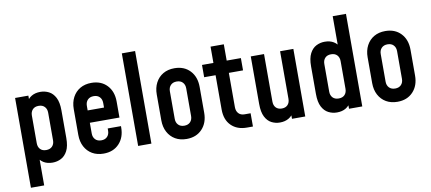

<svg xmlns="http://www.w3.org/2000/svg" viewBox="-79 -1051 3442 1532"><g transform="rotate(-10 1642.0 -285.0)"><path d="M63 180V-547.5H170.5V-468L152 -493Q168.5 -525 197.8 -542.8Q227 -560.5 269.5 -560.5Q306 -560.5 338 -544.2Q370 -528 390 -489.8Q410 -451.5 410 -386V-162Q410 -96 390 -58Q370 -20 338 -3.8Q306 12.5 269.5 12.5Q227 12.5 197.8 -5.2Q168.5 -23 152 -55L170.5 -79.5V180ZM236 -95Q267.5 -95 285 -113.5Q302.5 -132 302.5 -162V-386Q302.5 -416 285 -434.5Q267.5 -453 236.5 -453Q205 -453 187.8 -434.5Q170.5 -416 170.5 -386V-162Q170.5 -131.5 187.8 -113.2Q205 -95 236 -95Z M682.5 12.5Q630 12.5 591 -10.2Q552 -33 530.2 -74Q508.5 -115 508.5 -169.5V-378.5Q508.5 -432.5 530.2 -473.8Q552 -515 591 -537.8Q630 -560.5 682.5 -560.5Q761.5 -560.5 808.8 -510.5Q856 -460.5 856 -378.5V-249H600.5V-349H748.5V-386Q748.5 -416 731 -434.5Q713.5 -453 682.5 -453Q651.5 -453 633.8 -434.5Q616 -416 616 -386V-162Q616 -132 633.8 -113.5Q651.5 -95 682.5 -95Q713.5 -95 731 -113.5Q748.5 -132 748.5 -162V-179.5H856V-169.5Q856 -88 808.8 -37.8Q761.5 12.5 682.5 12.5Z M963.5 0V-750H1071V0Z M1355 12.5Q1302.5 12.5 1263.5 -10.2Q1224.5 -33 1202.8 -74Q1181 -115 1181 -169.5V-378.5Q1181 -432.5 1202.8 -473.8Q1224.5 -515 1263.5 -537.8Q1302.5 -560.5 1355 -560.5Q1434 -560.5 1481.2 -510.5Q1528.5 -460.5 1528.5 -378.5V-169.5Q1528.5 -88 1481.2 -37.8Q1434 12.5 1355 12.5ZM1355 -95Q1386 -95 1403.5 -113.5Q1421 -132 1421 -162V-386Q1421 -416 1403.5 -434.5Q1386 -453 1355 -453Q1324 -453 1306.2 -434.5Q1288.5 -416 1288.5 -386V-162Q1288.5 -132 1306.2 -113.5Q1324 -95 1355 -95Z M1843.5 6.5Q1764.5 6.5 1717.2 -40.5Q1670 -87.5 1670 -170.5V-448.5H1577.5V-548H1670V-680H1777.5V-548H1892.5V-448.5H1777.5V-170.5Q1777.5 -139 1795 -120Q1812.5 -101 1843.5 -101H1892.5V6.5Z M2111 12.5Q2075 12.5 2043.5 -3.5Q2012 -19.5 1992.2 -57.8Q1972.5 -96 1972.5 -162V-547.5H2080V-162Q2080 -131.5 2097.2 -113.2Q2114.5 -95 2145 -95Q2175.5 -95 2192.8 -113.2Q2210 -131.5 2210 -162V-547.5H2317.5V0H2210V-80L2229 -55.5Q2212.5 -23.5 2182.8 -5.5Q2153 12.5 2111 12.5Z M2573 12.5Q2536.5 12.5 2504.5 -3.8Q2472.5 -20 2452.5 -58Q2432.5 -96 2432.5 -162V-386Q2432.5 -451.5 2452.5 -489.8Q2472.5 -528 2504.5 -544.2Q2536.5 -560.5 2573 -560.5Q2615.5 -560.5 2644.8 -542.8Q2674 -525 2690.5 -493L2672 -468V-750H2779.5V0H2672V-79.5L2690.5 -55Q2674 -23 2644.8 -5.2Q2615.5 12.5 2573 12.5ZM2606 -95Q2637.5 -95 2654.8 -113.2Q2672 -131.5 2672 -162V-386Q2672 -416 2654.8 -434.5Q2637.5 -453 2606 -453Q2574.5 -453 2557.2 -434.5Q2540 -416 2540 -386V-162Q2540 -132 2557.2 -113.5Q2574.5 -95 2606 -95Z M3063.5 12.5Q3011 12.5 2972 -10.2Q2933 -33 2911.2 -74Q2889.5 -115 2889.5 -169.5V-378.5Q2889.5 -432.5 2911.2 -473.8Q2933 -515 2972 -537.8Q3011 -560.5 3063.5 -560.5Q3142.5 -560.5 3189.8 -510.5Q3237 -460.5 3237 -378.5V-169.5Q3237 -88 3189.8 -37.8Q3142.5 12.5 3063.5 12.5ZM3063.5 -95Q3094.5 -95 3112 -113.5Q3129.5 -132 3129.5 -162V-386Q3129.5 -416 3112 -434.5Q3094.5 -453 3063.5 -453Q3032.5 -453 3014.8 -434.5Q2997 -416 2997 -386V-162Q2997 -132 3014.8 -113.5Q3032.5 -95 3063.5 -95Z"/></g></svg>

Font: Mohave SemiBold
Style: Regular
Weight: 600
Designer: Gumpita Rahayu
Foundry: Tokotype
Version: Version 2.003